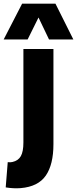

<svg xmlns="http://www.w3.org/2000/svg" viewBox="-73 -810 418 1042"><path d="M217 -28Q217 83 175.5 143Q134 203 39 211Q1 214 -42 207L-31 70Q-16 72 -5 69Q26 62 40 37.5Q54 13 54 -37V-544H217ZM-53 -596 47 -790H228L325 -596H193L136 -715L77 -596Z"/></svg>

Font: Georama
Style: Bold
Weight: 700
Designer: Jean-Baptiste Levee
Foundry: Production Type
Version: Version 1.000